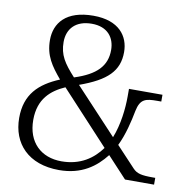

<svg xmlns="http://www.w3.org/2000/svg" viewBox="-82 -803 871 892"><g transform="rotate(10 354.0 -357.0)"><path d="M254 10C361 10 426 -40 472 -99L564 0H701V-32H689C635 -32 614 -37 595 -57L505 -153C531 -206 546 -270 556 -322C568 -381 594 -386 648 -386H667V-418H509V-382C509 -326 501 -249 475 -184L277 -396C405 -442 457 -493 457 -582C457 -657 409 -724 288 -724C159 -724 108 -658 108 -578C108 -504 140 -460 186 -405C90 -365 30 -308 30 -197C30 -76 109 10 254 10ZM248 -426C196 -483 172 -519 172 -580C172 -643 212 -686 287 -686C362 -686 396 -639 396 -581C396 -506 351 -459 248 -426ZM258 -32C162 -32 96 -93 96 -199C96 -299 152 -345 217 -374L445 -128C406 -74 347 -32 258 -32Z"/></g></svg>

Font: Noto Serif Lao Light
Style: Regular
Weight: 300
Designer: Monotype Design Team
Foundry: Monotype Imaging Inc.
Version: Version 2.003